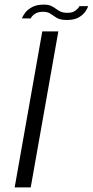

<svg xmlns="http://www.w3.org/2000/svg" viewBox="-20 -811 402 831"><path d="M43.5 0 163 -675H232.5L113 0ZM270 -724.5Q240.5 -724.5 225.8 -733.5Q211 -742.5 199 -751.2Q187 -760 165.5 -760Q143 -760 129.5 -750Q116 -740 113.5 -731.5H75Q78 -741 88.5 -755.2Q99 -769.5 118.8 -780.2Q138.5 -791 169.5 -791Q189.5 -791 201.2 -785.5Q213 -780 222 -773Q231 -766 242.2 -760.8Q253.5 -755.5 273 -755.5Q294.5 -755.5 307.8 -766Q321 -776.5 323.5 -784.5H361.5Q359.5 -776.5 350.2 -762.2Q341 -748 321.8 -736.2Q302.5 -724.5 270 -724.5Z"/></svg>

Font: Anybody ExtraExpanded Light
Style: Italic
Weight: 300
Width: 8
Italic angle: -10°
Designer: Tyler Finck
Foundry: Etcetera Type Company
Version: Version 1.010; ttfautohint (v1.8.3) -l 8 -r 50 -G 200 -x 14 